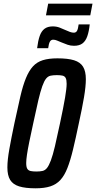

<svg xmlns="http://www.w3.org/2000/svg" viewBox="-20 -1012 521 1040"><path d="M173 8Q117 8 83.5 -2.5Q50 -13 35 -37.5Q20 -62 20 -105Q20 -145 30.5 -204Q41 -263 58 -344Q76 -428 90 -488.5Q104 -549 120.5 -589Q137 -629 158.5 -652.5Q180 -676 212 -686Q244 -696 291 -696Q348 -696 381.5 -685.5Q415 -675 430 -650.5Q445 -626 445 -583Q445 -544 435 -485Q425 -426 407 -344Q390 -262 375.5 -202Q361 -142 345 -101.5Q329 -61 307 -37Q285 -13 252.5 -2.5Q220 8 173 8ZM177 -83Q196 -83 210 -86Q224 -89 234.5 -102Q245 -115 255.5 -143Q266 -171 277.5 -219.5Q289 -268 305 -344Q324 -433 332.5 -483.5Q341 -534 341 -558Q341 -580 335.5 -590Q330 -600 318 -602.5Q306 -605 288 -605Q268 -605 254 -602Q240 -599 229.5 -586Q219 -573 209 -545Q199 -517 187.5 -468.5Q176 -420 160 -344Q147 -285 138.5 -243Q130 -201 126 -173.5Q122 -146 122 -129Q122 -107 128 -97.5Q134 -88 146.5 -85.5Q159 -83 177 -83ZM181 -751Q186 -791 195 -817Q204 -843 221 -856Q238 -869 266 -869Q286 -869 303 -862.5Q320 -856 335 -849Q348 -843 359 -839Q370 -835 380 -835Q392 -835 397.5 -845.5Q403 -856 406 -880H466Q462 -842 453 -816Q444 -790 427 -777Q410 -764 381 -764Q362 -764 346.5 -769.5Q331 -775 314 -782Q301 -787 290 -792Q279 -797 268 -797Q256 -797 250 -786Q244 -775 241 -751ZM229 -929 241 -992H481L469 -929Z"/></svg>

Font: Saira ExtraCondensed SemiBold
Style: Italic
Weight: 600
Width: 2
Italic angle: -12°
Designer: Hector Gatti with collaboration of the Omnibus-Type team
Foundry: Omnibus-Type
Version: Version 1.101